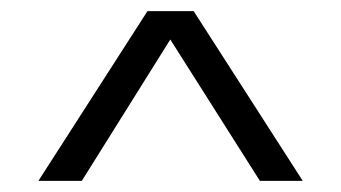

<svg xmlns="http://www.w3.org/2000/svg" viewBox="-20 -725 613 345"><path d="M524 -400H447L286 -654L127 -400H49L245 -705H328Z"/></svg>

Font: Metropolitano
Style: Regular
Weight: 400
Designer: Fonts by Alex Slobzheninov & Chris M. Simpson / Changes by Cristiano Sobral
Foundry: Fonts by Alex Slobzheninov & Chris M. Simpson / Changes by Cristiano Sobral
Version: Version 1.00;August 30, 2020;FontCreator 13.0.0.2681 64-bit